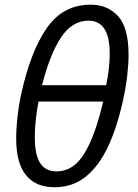

<svg xmlns="http://www.w3.org/2000/svg" viewBox="-20 -786 585 816"><path d="M211.4 9.8Q132.3 9.8 90.6 -41.5Q48.8 -92.8 48.8 -196.3Q48.8 -239.7 54.2 -288.8Q59.6 -337.9 69.8 -385.3Q109.9 -567.9 179 -667Q248 -766.1 365.2 -766.1Q438 -766.1 482.2 -716.8Q526.4 -667.5 526.4 -552.2Q526.4 -515.1 521 -466.8Q515.6 -418.5 503.4 -362.3Q478.5 -247.1 439.5 -163.6Q400.4 -80.1 344.5 -35.2Q288.6 9.8 211.4 9.8ZM158.7 -423.8H431.2Q446.3 -497.1 446.3 -558.6Q446.3 -698.2 356 -698.2Q286.6 -698.2 239.3 -626.7Q191.9 -555.2 158.7 -423.8ZM220.7 -57.6Q291.5 -57.6 337.9 -132.6Q384.3 -207.5 418.5 -354.5H143.6Q135.7 -312 131.8 -274.4Q127.9 -236.8 127.9 -203.6Q127.9 -128.4 150.6 -93Q173.3 -57.6 220.7 -57.6Z"/></svg>

Font: Open Sans
Style: Italic
Weight: 400
Italic angle: -12°
Designer: Monotype Design Team
Foundry: Monotype Imaging Inc.
Version: Version 3.000; ttfautohint (v1.8.4)